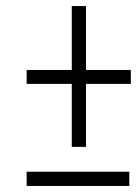

<svg xmlns="http://www.w3.org/2000/svg" viewBox="-20 -615 455 634"><path d="M264 -595H217V-384H68V-338H217V-130H264V-338H412V-384H264ZM407 -1V-48H68V-1Z"/></svg>

Font: Noto Sans Display Condensed Light
Style: Italic
Weight: 300
Width: 3
Designer: Monotype Design team
Foundry: Monotype Imaging Inc.
Version: 1.000